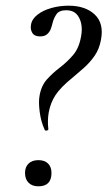

<svg xmlns="http://www.w3.org/2000/svg" viewBox="-20 -645 378 675"><path d="M137 -189Q124 -217 119.5 -252Q115 -287 119 -308Q125 -344 145.5 -366.5Q166 -389 191 -408Q216 -427 237 -451.5Q258 -476 265 -517Q270 -543 265 -564Q260 -585 247.5 -597Q235 -609 213 -609Q188 -609 178.5 -595Q169 -581 165 -565Q163 -556 159 -544.5Q155 -533 146 -525Q137 -517 121 -517Q101 -517 93.5 -529.5Q86 -542 89 -558Q92 -578 112 -593.5Q132 -609 161 -617Q190 -625 221 -625Q280 -625 313 -594Q346 -563 335 -505Q329 -472 312 -448Q295 -424 274.5 -406Q254 -388 235 -372Q193 -338 175 -310.5Q157 -283 151 -248Q149 -236 148.5 -221.5Q148 -207 150 -191Q150 -187 144 -186Q138 -185 137 -189ZM115 10Q93 10 80.5 -2.5Q68 -15 68 -37Q68 -58 80.5 -70Q93 -82 115 -82Q137 -82 149 -70Q161 -58 161 -37Q161 10 115 10Z"/></svg>

Font: Cormorant Light Medium
Style: Italic
Weight: 500
Italic angle: -10°
Version: Version 4.000